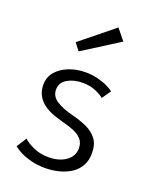

<svg xmlns="http://www.w3.org/2000/svg" viewBox="-126 -718 643 803"><g transform="rotate(20 195.0 -317.0)"><path d="M197 -422.5Q225.5 -422.5 250.8 -416.2Q276 -410 295 -400.8Q314 -391.5 323.5 -384L296 -344.5Q285.5 -354.5 259.5 -365.8Q233.5 -377 201 -377Q161 -377 132.8 -360.5Q104.5 -344 104.5 -312.5Q104.5 -282 133 -264Q161.5 -246 208 -234.5Q243.5 -225.5 272.8 -212Q302 -198.5 319.5 -175.2Q337 -152 337 -113.5Q337 -80.5 323.5 -56.8Q310 -33 286.8 -18Q263.5 -3 234 4.5Q204.5 12 172 12Q138.5 12 110 4.5Q81.5 -3 61.2 -13.5Q41 -24 30.5 -33L59 -77.5Q72 -64 101.8 -49.8Q131.5 -35.5 171.5 -35.5Q218 -35.5 248.2 -57Q278.5 -78.5 278.5 -113.5Q278.5 -139 264 -154.5Q249.5 -170 226 -179.2Q202.5 -188.5 176 -195Q150.5 -201.5 127.2 -210.8Q104 -220 86 -234Q68 -248 57.8 -267.8Q47.5 -287.5 47.5 -314Q47.5 -347 68 -371.2Q88.5 -395.5 122.8 -409Q157 -422.5 197 -422.5ZM138.5 -494.5 114 -526.5 261 -645.5 300.5 -597Z"/></g></svg>

Font: League Spartan Thin Light
Style: Regular
Weight: 300
Version: Version 2.002